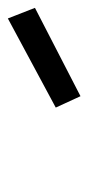

<svg xmlns="http://www.w3.org/2000/svg" viewBox="112 -948 225 489"><g transform="rotate(-90 224.5 -703.5)"><path d="M195 -674 422 -796 449 -727 224 -611Z"/></g></svg>

Font: Involve Medium Oblique
Style: Italic
Weight: 500
Italic angle: -10.5°
Designer: Stefan Peev
Foundry: Context Ltd.
Version: Version 1.001